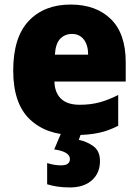

<svg xmlns="http://www.w3.org/2000/svg" viewBox="-20 -583 608 843"><path d="M290 -563Q402 -563 467 -499Q532 -435 532 -310V-225H219Q220 -177 247.5 -150Q275 -123 330 -123Q377 -123 416.5 -133.5Q456 -144 499 -166V-31Q460 -10 415 0Q370 10 307 10Q183 10 110.5 -59.5Q38 -129 38 -273Q38 -419 106 -491Q174 -563 290 -563ZM296 -434Q265 -434 244.5 -413Q224 -392 221 -343H367Q367 -385 348 -409.5Q329 -434 296 -434ZM419 124Q419 177 383.5 208.5Q348 240 287 240Q256 240 230.5 236Q205 232 187 226V133Q203 138 218 140.5Q233 143 248 143Q287 143 287 115Q287 83 218 73L249 0H337L326 31Q361 38 390 59Q419 80 419 124Z"/></svg>

Font: Noto Sans SemiCondensed Black
Style: Regular
Weight: 900
Width: 4
Designer: Monotype Design Team
Foundry: Monotype Imaging Inc.
Version: Version 2.013; ttfautohint (v1.8.4.7-5d5b)